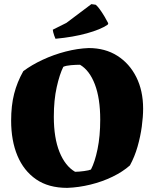

<svg xmlns="http://www.w3.org/2000/svg" viewBox="-20 -899 749 931"><path d="M306 12Q215 12 155 -29.5Q95 -71 64.5 -144Q34 -217 34 -314Q34 -387 48.5 -444Q63 -501 93 -554Q133 -584 186.5 -609Q240 -634 298 -649Q356 -664 410 -666Q490 -666 549 -628.5Q608 -591 641 -525Q674 -459 674 -372Q674 -333 667.5 -285Q661 -237 647 -188Q633 -139 610 -97Q575 -66 525.5 -42Q476 -18 419 -4Q362 10 306 12ZM344 -66Q362 -66 387.5 -69.5Q413 -73 421 -77Q440 -113 453 -176Q466 -239 466 -319Q466 -422 440 -490Q414 -558 368 -585Q349 -585 324.5 -583Q300 -581 287 -575Q269 -539 255 -476.5Q241 -414 241 -333Q241 -230 268.5 -162Q296 -94 344 -66ZM249 -711Q242 -727 238 -743L236 -755L302 -788L423 -879L444 -876Q453 -869 464.5 -853Q476 -837 487 -818.5Q498 -800 505 -786L502 -779Q468 -756 401.5 -737.5Q335 -719 249 -711Z"/></svg>

Font: Labrada ExtraBold
Style: Regular
Weight: 800
Designer: Mercedes Jáuregui
Foundry: Omnibus-Type Team
Version: Version 1.000; ttfautohint (v1.8.4.7-5d5b)